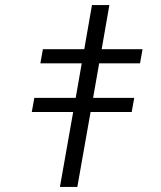

<svg xmlns="http://www.w3.org/2000/svg" viewBox="-20 -741 640 761"><path d="M270 -297H106L116 -353H280L304 -490H140L150 -546H314L344.5 -721H413.5L383 -546H545L535 -490H373L349 -353H512L502 -297H339L286.5 0H217.5Z"/></svg>

Font: JuliaMono Light
Style: Italic
Weight: 300
Italic angle: -9°
Monospace: yes
Designer: cormullion
Foundry: corm
Version: Version 0.054; ttfautohint (v1.8.4)